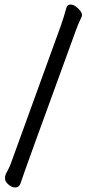

<svg xmlns="http://www.w3.org/2000/svg" viewBox="-20 -777 390 845"><path d="M47 48Q32 48 17 35Q2 22 2 8Q2 -4 6 -12Q24 -44 33 -72L247 -662Q262 -704 271 -739Q275 -757 290 -757Q301 -757 313 -749Q341 -728 341 -709Q341 -705 333 -689.5Q325 -674 312 -638Q79 0 70 31Q64 48 47 48Z"/></svg>

Font: ToneOZ-Pinyin-WenKai-Medium
Style: Medium
Weight: 700
Designer: Fontworks Inc.
Foundry: ToneOZ
Version: Version 0.240331